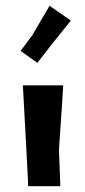

<svg xmlns="http://www.w3.org/2000/svg" viewBox="-20 -639 291 660"><path d="M90.8 -517.6C82 -505.9 69.3 -488.3 50.8 -463.9C63.5 -455.1 82 -441.4 108.4 -422.9C133.8 -456.1 171.9 -504.9 223.6 -568.4C207 -580.1 182.6 -596.7 150.4 -619.1C137.7 -596.7 117.2 -563.5 90.8 -517.6ZM182.6 -123C189.5 -221.7 194.3 -295.9 197.3 -345.7C136.7 -345.7 90.8 -345.7 58.6 -345.7C67.4 -191.4 73.2 -76.2 77.1 1C125 1 162.1 1 187.5 1C185.5 -54.7 183.6 -95.7 182.6 -123Z"/></svg>

Font: DropForged
Style: Regular
Weight: 400
Designer: Antoine
Version: Version 1.0